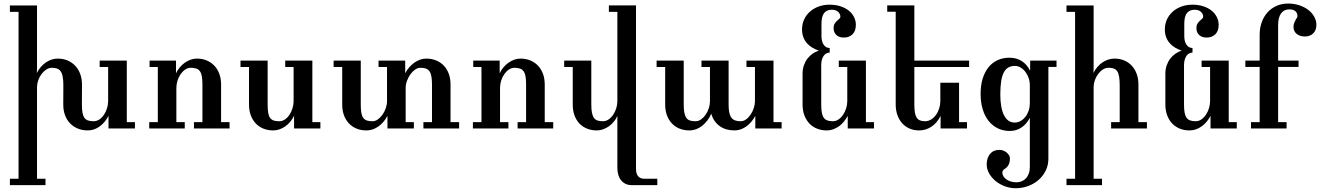

<svg xmlns="http://www.w3.org/2000/svg" viewBox="-20 -710 7294 1061"><path d="M725.6 0H579.6V-69.8Q561 -33.2 530.5 -11.2Q500 10.7 465.3 10.7Q434.6 10.7 409.4 0.2Q384.3 -10.3 366.5 -29.1Q348.6 -47.9 339.1 -74Q329.6 -100.1 329.6 -131.8L330.1 -237.3Q330.1 -265.1 326.9 -283.9Q323.7 -302.7 316.4 -314.2Q309.1 -325.7 296.9 -330.6Q284.7 -335.4 267.1 -335.4Q250.5 -335.4 235.6 -325.7Q220.7 -315.9 209.2 -300.5Q197.8 -285.2 191.2 -266.1Q184.6 -247.1 184.6 -228.5V277.8H231.4V313H34.7V277.8H82.5V-644.5H34.7V-679.7H184.6V-333.5L183.6 -306.6Q202.1 -343.3 233.2 -364.7Q264.2 -386.2 299.3 -386.2Q329.6 -386.2 354.2 -375.5Q378.9 -364.7 396.5 -345.7Q414.1 -326.7 423.6 -300.3Q433.1 -273.9 433.1 -242.7L432.6 -132.3Q432.6 -105 435.8 -87.4Q439 -69.8 446.5 -59.1Q454.1 -48.3 466.8 -44.2Q479.5 -40 498 -40Q514.6 -40 529.3 -50Q543.9 -60.1 554.7 -76.2Q565.4 -92.3 571.5 -112.1Q577.6 -131.8 577.6 -150.9V-339.8H530.8V-375H680.7V-35.2H725.6Z M1248.5 0H1051.8V-35.2H1098.6V-243.2Q1098.6 -269.5 1095.7 -287.1Q1092.8 -304.7 1085.4 -315.4Q1078.1 -326.2 1065.7 -330.8Q1053.2 -335.4 1034.7 -335.4Q1017.6 -335.4 1003.2 -325.4Q988.8 -315.4 977.8 -299.6Q966.8 -283.7 960.7 -263.9Q954.6 -244.1 954.6 -224.1V-35.2H1001V0H804.7V-35.2H852.1V-339.8H806.6V-375H952.6V-305.2Q960.9 -322.8 973.4 -337.6Q985.8 -352.5 1001 -363.3Q1016.1 -374 1033 -380.1Q1049.8 -386.2 1067.4 -386.2Q1098.1 -386.2 1122.8 -375.7Q1147.5 -365.2 1165 -346.4Q1182.6 -327.6 1192.1 -301.5Q1201.7 -275.4 1201.7 -243.7V-35.2H1248.5Z M1750.5 0H1605V-69.8Q1596.2 -52.2 1584 -37.4Q1571.8 -22.5 1556.9 -12Q1542 -1.5 1525.1 4.6Q1508.3 10.7 1490.2 10.7Q1460 10.7 1435.3 0.7Q1410.6 -9.3 1393.1 -28.1Q1375.5 -46.9 1365.7 -73.2Q1356 -99.6 1356 -131.8V-339.8H1309.1V-375H1459V-132.3Q1459 -104 1462.2 -86.2Q1465.3 -68.4 1472.9 -58.1Q1480.5 -47.9 1492.7 -43.9Q1504.9 -40 1523.4 -40Q1540 -40 1554.7 -50Q1569.3 -60.1 1579.8 -75.9Q1590.3 -91.8 1596.4 -111.6Q1602.5 -131.3 1602.5 -150.9V-339.8H1556.2V-375H1706.1V-35.2H1750.5Z M2517.1 0H2319.8V-35.2H2367.2V-243.2Q2367.2 -269.5 2364 -287.4Q2360.8 -305.2 2353.5 -315.9Q2346.2 -326.7 2333.7 -331.1Q2321.3 -335.4 2303.2 -335.4Q2288.6 -335.4 2273.9 -325.4Q2259.3 -315.4 2247.8 -299.3Q2236.3 -283.2 2229 -263.4Q2221.7 -243.7 2221.7 -224.1V-35.2H2267.1V0H2121.1V-69.8Q2101.6 -32.7 2070.8 -11Q2040 10.7 2005.4 10.7Q1974.6 10.7 1950 0.5Q1925.3 -9.8 1907.7 -28.6Q1890.1 -47.4 1880.6 -73.5Q1871.1 -99.6 1871.1 -131.8V-339.8H1823.7V-375H1973.6V-132.3Q1973.6 -104.5 1976.8 -86.4Q1980 -68.4 1987.8 -58.1Q1995.6 -47.9 2007.8 -43.9Q2020 -40 2038.6 -40Q2053.7 -40 2068.1 -50.3Q2082.5 -60.5 2093.8 -76.4Q2105 -92.3 2111.8 -112.1Q2118.7 -131.8 2118.7 -150.9V-339.8H2071.8V-375H2219.2V-305.2Q2228.5 -323.2 2241.5 -338.1Q2254.4 -353 2269.5 -363.8Q2284.7 -374.5 2301.5 -380.4Q2318.4 -386.2 2335.4 -386.2Q2366.2 -386.2 2391.1 -375.7Q2416 -365.2 2433.6 -346.2Q2451.2 -327.1 2460.4 -301Q2469.7 -274.9 2469.7 -243.7V-35.2H2517.1Z M3037.1 0H2840.3V-35.2H2887.2V-243.2Q2887.2 -269.5 2884.3 -287.1Q2881.3 -304.7 2874 -315.4Q2866.7 -326.2 2854.2 -330.8Q2841.8 -335.4 2823.2 -335.4Q2806.2 -335.4 2791.7 -325.4Q2777.3 -315.4 2766.4 -299.6Q2755.4 -283.7 2749.3 -263.9Q2743.2 -244.1 2743.2 -224.1V-35.2H2789.6V0H2593.3V-35.2H2640.6V-339.8H2595.2V-375H2741.2V-305.2Q2749.5 -322.8 2762 -337.6Q2774.4 -352.5 2789.6 -363.3Q2804.7 -374 2821.5 -380.1Q2838.4 -386.2 2856 -386.2Q2886.7 -386.2 2911.4 -375.7Q2936 -365.2 2953.6 -346.4Q2971.2 -327.6 2980.7 -301.5Q2990.2 -275.4 2990.2 -243.7V-35.2H3037.1Z M3612.3 313H3470.2Q3452.1 313 3437.5 306.2Q3422.9 299.3 3412.6 286.9Q3402.3 274.4 3397 256.8Q3391.6 239.3 3391.6 218.3V-69.3Q3383.8 -51.3 3371.3 -36.6Q3358.9 -22 3343.8 -11.5Q3328.6 -1 3311.8 4.9Q3294.9 10.7 3278.8 10.7Q3248.5 10.7 3223.9 0.7Q3199.2 -9.3 3181.6 -27.8Q3164.1 -46.4 3154.5 -72.8Q3145 -99.1 3145 -131.8V-339.8H3097.7V-375H3247.6V-132.3Q3247.6 -104.5 3251.2 -86.7Q3254.9 -68.8 3262.5 -58.3Q3270 -47.9 3282.2 -43.9Q3294.4 -40 3312 -40Q3328.6 -40 3343.3 -50Q3357.9 -60.1 3368.7 -76.2Q3379.4 -92.3 3385.5 -112.1Q3391.6 -131.8 3391.6 -150.9V-644.5H3344.7V-680.2H3494.6V223.1Q3494.6 251 3506.8 264.4Q3519 277.8 3541 277.8H3612.3Z M4299.3 0H4153.8V-69.8Q4144.5 -52.2 4132.1 -37.4Q4119.6 -22.5 4104.7 -11.7Q4089.8 -1 4073.2 4.9Q4056.6 10.7 4039.1 10.7Q3990.2 10.7 3957 -13.2Q3923.8 -37.1 3910.2 -81.1Q3901.4 -60.5 3888.4 -43.7Q3875.5 -26.9 3859.9 -14.6Q3844.2 -2.4 3826.4 4.2Q3808.6 10.7 3790 10.7Q3759.3 10.7 3734.6 0.5Q3710 -9.8 3692.4 -28.6Q3674.8 -47.4 3665.3 -73.5Q3655.8 -99.6 3655.8 -131.8V-339.8H3608.4V-375H3758.3V-132.3Q3758.3 -104.5 3762 -86.4Q3765.6 -68.4 3773.2 -58.1Q3780.8 -47.9 3793.2 -43.9Q3805.7 -40 3823.2 -40Q3839.8 -40 3854.2 -50.3Q3868.7 -60.5 3879.6 -76.4Q3890.6 -92.3 3897 -112.1Q3903.3 -131.8 3903.3 -150.9V-339.8H3856.4V-375H4006.3V-132.3Q4006.3 -106 4010 -88.4Q4013.7 -70.8 4021.5 -60.1Q4029.3 -49.3 4042 -44.7Q4054.7 -40 4072.3 -40Q4088.9 -40 4103.3 -50.5Q4117.7 -61 4128.4 -77.4Q4139.2 -93.8 4145.5 -113.3Q4151.9 -132.8 4151.9 -150.9V-339.8H4105V-375H4254.4V-35.2H4299.3Z M4809.6 0H4664.6V-69.8Q4655.3 -52.2 4643.1 -37.4Q4630.9 -22.5 4616 -12Q4601.1 -1.5 4584.2 4.6Q4567.4 10.7 4549.3 10.7Q4519 10.7 4494.4 0.7Q4469.7 -9.3 4452.1 -28.1Q4434.6 -46.9 4424.8 -73.2Q4415 -99.6 4415 -131.8V-302.7Q4415 -328.1 4422.4 -349.1Q4429.7 -370.1 4442.1 -386.2Q4454.6 -402.3 4470.9 -413.6Q4487.3 -424.8 4504.9 -430.2Q4485.8 -436.5 4468.8 -446.8Q4451.7 -457 4439.2 -471.2Q4426.8 -485.4 4419.4 -504.4Q4412.1 -523.4 4412.1 -547.4Q4412.1 -577.6 4423.8 -602.8Q4435.5 -627.9 4456.1 -646Q4476.6 -664.1 4504.4 -674.1Q4532.2 -684.1 4564.5 -684.1Q4598.6 -684.1 4625.5 -675Q4652.3 -666 4670.9 -650.9Q4689.5 -635.7 4699.5 -615.5Q4709.5 -595.2 4709.5 -573.2Q4709.5 -537.6 4690.4 -520Q4671.4 -502.4 4643.1 -502.4Q4616.7 -502.4 4601.6 -516.8Q4586.4 -531.2 4586.4 -554.7Q4586.4 -569.8 4592.3 -579.1Q4598.1 -588.4 4605.2 -595Q4612.3 -601.6 4618.2 -606.4Q4624 -611.3 4624 -617.7Q4624 -632.8 4611.6 -644.5Q4599.1 -656.2 4577.1 -656.2Q4548.8 -656.2 4534.2 -637.9Q4519.5 -619.6 4519.5 -578.6V-509.8Q4519.5 -496.1 4522.5 -484.1Q4525.4 -472.2 4531.2 -463.4Q4537.1 -454.6 4545.4 -449.7Q4553.7 -444.8 4564.9 -444.8V-419.4Q4553.7 -419.4 4544.9 -414.1Q4536.1 -408.7 4530.3 -399.4Q4524.4 -390.1 4521.2 -377.4Q4518.1 -364.7 4518.1 -350.6V-132.3Q4518.1 -106.4 4521.2 -88.6Q4524.4 -70.8 4531.7 -60.1Q4539.1 -49.3 4551.5 -44.7Q4564 -40 4582.5 -40Q4599.1 -40 4613.8 -50Q4628.4 -60.1 4639.2 -76.2Q4649.9 -92.3 4656 -112.1Q4662.1 -131.8 4662.1 -150.9V-339.8H4615.2V-375H4765.1V-35.2H4809.6Z M5335.4 -339.8H5032.7V-132.3Q5032.7 -107.4 5035.4 -90.1Q5038.1 -72.8 5044.7 -61.5Q5051.3 -50.3 5062.7 -45.2Q5074.2 -40 5091.3 -40Q5109.9 -40 5125.5 -49.8Q5141.1 -59.6 5152.3 -75.2Q5163.6 -90.8 5169.9 -110.8Q5176.3 -130.9 5176.3 -150.9V-252.9H5279.8V-35.2H5323.7V0H5177.7V-69.8Q5159.7 -32.2 5128.2 -10.7Q5096.7 10.7 5058.6 10.7Q5029.8 10.7 5005.9 0.2Q4981.9 -10.3 4965.1 -29.3Q4948.2 -48.3 4939 -74.5Q4929.7 -100.6 4929.7 -131.8V-645H4882.8V-680.2H5032.7V-375H5335.4Z M5818.4 -340.3H5773.4V167Q5773.4 201.7 5759.3 231.4Q5745.1 261.2 5720.5 283.2Q5695.8 305.2 5662.8 317.6Q5629.9 330.1 5592.3 330.1Q5561.5 330.1 5532.7 319.3Q5503.9 308.6 5481.7 290.3Q5459.5 272 5446 248.3Q5432.6 224.6 5432.6 198.7Q5432.6 162.6 5451.2 140.4Q5469.7 118.2 5503.4 118.2Q5515.1 118.2 5525.6 122.6Q5536.1 127 5543.9 133.8Q5551.8 140.6 5556.4 148.9Q5561 157.2 5561 165Q5561 206.1 5532.2 223.1Q5519 231.4 5519 243.7Q5519 253.9 5524.4 263.4Q5529.8 272.9 5540 280.5Q5550.3 288.1 5564.7 292.7Q5579.1 297.4 5597.7 297.4Q5611.8 297.4 5625 292.2Q5638.2 287.1 5648.4 276.6Q5658.7 266.1 5664.8 250Q5670.9 233.9 5670.9 211.4V-59.1Q5652.8 -23.9 5624.3 -5.1Q5595.7 13.7 5560.5 13.7Q5523.9 13.7 5494.1 -0.7Q5464.4 -15.1 5443.1 -41.7Q5421.9 -68.4 5410.4 -106.2Q5398.9 -144 5398.9 -191.4Q5398.9 -238.3 5410.2 -275.1Q5421.4 -312 5442.1 -337.9Q5462.9 -363.8 5492.4 -377.4Q5522 -391.1 5558.6 -391.1Q5597.2 -391.1 5626.2 -372.6Q5655.3 -354 5672.4 -318.8Q5672.4 -332.5 5672.6 -346.7Q5672.9 -360.8 5672.9 -375H5818.4ZM5670.9 -239.3Q5670.9 -259.8 5664.3 -278.8Q5657.7 -297.9 5646.5 -312.7Q5635.3 -327.6 5620.1 -336.7Q5605 -345.7 5587.9 -345.7Q5566.4 -345.7 5551 -336.4Q5535.6 -327.1 5526.1 -307.9Q5516.6 -288.6 5512.2 -258.8Q5507.8 -229 5507.8 -188Q5507.8 -113.8 5528.3 -73.2Q5548.8 -32.7 5586.9 -32.7Q5604.5 -32.7 5619.9 -41.5Q5635.3 -50.3 5646.7 -64.9Q5658.2 -79.6 5664.6 -99.1Q5670.9 -118.7 5670.9 -140.1Z M6317.9 0H6120.1V-35.2H6167.5V-237.3Q6167.5 -267.1 6164.3 -286.1Q6161.1 -305.2 6153.8 -316.2Q6146.5 -327.1 6134.8 -331.3Q6123 -335.4 6106 -335.4Q6088.9 -335.4 6074 -325.7Q6059.1 -315.9 6047.9 -300.5Q6036.6 -285.2 6030 -266.1Q6023.4 -247.1 6023.4 -228.5V277.8H6069.8V313H5873.5V277.8H5920.9V-644.5H5873.5V-679.7H6023.4V-333.5L6022.5 -306.6Q6031.2 -324.7 6043.9 -339.6Q6056.6 -354.5 6071.8 -364.7Q6086.9 -375 6103.8 -380.6Q6120.6 -386.2 6138.2 -386.2Q6168 -386.2 6192.4 -376Q6216.8 -365.7 6234.4 -346.7Q6252 -327.6 6261.5 -301.3Q6271 -274.9 6271 -242.7V-35.2H6317.9Z M6814.5 0H6669.4V-69.8Q6660.2 -52.2 6647.9 -37.4Q6635.7 -22.5 6620.8 -12Q6606 -1.5 6589.1 4.6Q6572.3 10.7 6554.2 10.7Q6523.9 10.7 6499.3 0.7Q6474.6 -9.3 6457 -28.1Q6439.5 -46.9 6429.7 -73.2Q6419.9 -99.6 6419.9 -131.8V-302.7Q6419.9 -328.1 6427.2 -349.1Q6434.6 -370.1 6447 -386.2Q6459.5 -402.3 6475.8 -413.6Q6492.2 -424.8 6509.8 -430.2Q6490.7 -436.5 6473.6 -446.8Q6456.5 -457 6444.1 -471.2Q6431.6 -485.4 6424.3 -504.4Q6417 -523.4 6417 -547.4Q6417 -577.6 6428.7 -602.8Q6440.4 -627.9 6460.9 -646Q6481.4 -664.1 6509.3 -674.1Q6537.1 -684.1 6569.3 -684.1Q6603.5 -684.1 6630.4 -675Q6657.2 -666 6675.8 -650.9Q6694.3 -635.7 6704.3 -615.5Q6714.4 -595.2 6714.4 -573.2Q6714.4 -537.6 6695.3 -520Q6676.3 -502.4 6647.9 -502.4Q6621.6 -502.4 6606.4 -516.8Q6591.3 -531.2 6591.3 -554.7Q6591.3 -569.8 6597.2 -579.1Q6603 -588.4 6610.1 -595Q6617.2 -601.6 6623 -606.4Q6628.9 -611.3 6628.9 -617.7Q6628.9 -632.8 6616.5 -644.5Q6604 -656.2 6582 -656.2Q6553.7 -656.2 6539.1 -637.9Q6524.4 -619.6 6524.4 -578.6V-509.8Q6524.4 -496.1 6527.3 -484.1Q6530.3 -472.2 6536.1 -463.4Q6542 -454.6 6550.3 -449.7Q6558.6 -444.8 6569.8 -444.8V-419.4Q6558.6 -419.4 6549.8 -414.1Q6541 -408.7 6535.2 -399.4Q6529.3 -390.1 6526.1 -377.4Q6522.9 -364.7 6522.9 -350.6V-132.3Q6522.9 -106.4 6526.1 -88.6Q6529.3 -70.8 6536.6 -60.1Q6543.9 -49.3 6556.4 -44.7Q6568.8 -40 6587.4 -40Q6604 -40 6618.7 -50Q6633.3 -60.1 6644 -76.2Q6654.8 -92.3 6660.9 -112.1Q6667 -131.8 6667 -150.9V-339.8H6620.1V-375H6770V-35.2H6814.5Z M7254.4 -572.8Q7254.4 -542 7236.3 -525.1Q7218.3 -508.3 7191.9 -508.3Q7162.6 -508.3 7145.3 -522.9Q7127.9 -537.6 7127.9 -561Q7127.9 -572.8 7131.3 -582Q7134.8 -591.3 7138.9 -598.6Q7143.1 -606 7146.5 -611.3Q7149.9 -616.7 7149.9 -620.6Q7149.9 -637.7 7138.7 -647.9Q7127.4 -658.2 7104.5 -658.2Q7075.2 -658.2 7059.1 -635.7Q7043 -613.3 7043 -571.8V-375H7155.8V-340.3H7043V-35.2H7089.8V0H6893.1V-35.2H6940.9V-340.3H6861.8V-375H6940.9V-517.1Q6940.9 -555.2 6952.4 -587.2Q6963.9 -619.1 6984.9 -642.1Q7005.9 -665 7034.7 -677.7Q7063.5 -690.4 7098.1 -690.4Q7131.3 -690.4 7159.9 -680.9Q7188.5 -671.4 7209.5 -655.3Q7230.5 -639.2 7242.4 -617.7Q7254.4 -596.2 7254.4 -572.8Z"/></svg>

Font: Arian Grqi
Style: Italic
Weight: 400
Italic angle: -15°
Designer: Ruben Hakobyan (Tarumian)
Foundry: Ruben Hakobyan (Tarumian)
Version: Version 1.002